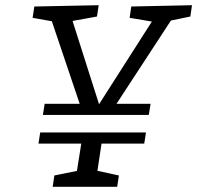

<svg xmlns="http://www.w3.org/2000/svg" viewBox="-20 -718 758 738"><path d="M144.9 -276.1 151.6 -318.9H300.1L292.1 -301.9L175.5 -647.5L189.5 -634.5L105.3 -649.5L112 -693L359.4 -698L352.7 -654.5L246.5 -635.2L254.5 -651.2L366.4 -299.5H349.3L572.1 -648.2L577.8 -632.8L478.2 -649.5L484.6 -693L718 -698L711.6 -654.5L623.4 -636.2L643.8 -649.5L415.9 -300.8L412.3 -318.9H558.8L551.8 -276.1ZM182.5 0 188.9 -43.5 286.5 -63.2 273.8 -49.2 294.5 -179.4 303.9 -166H127.9L134.5 -208.8H541.1L534.4 -166H354.1L372.5 -180.4L352.5 -48.8L345.2 -63.5L437.1 -43.5L430.4 0Z"/></svg>

Font: Bitter Thin
Style: Italic
Weight: 100
Italic angle: -9°
Designer: Sol Matas, and Bitter project Authors
Foundry: Sol Matas
Version: Version 2.002